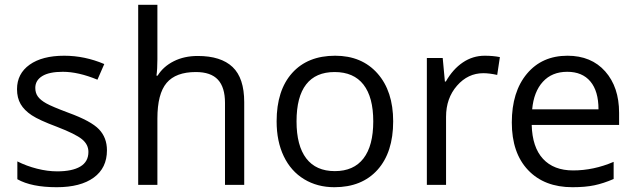

<svg xmlns="http://www.w3.org/2000/svg" viewBox="-20 -780 2684 810"><path d="M431.2 -146Q431.2 -71.3 375.5 -30.8Q319.8 9.8 219.2 9.8Q112.8 9.8 53.2 -23.9V-99.1Q91.8 -79.6 136 -68.4Q180.2 -57.1 221.2 -57.1Q284.7 -57.1 318.8 -77.4Q353 -97.7 353 -139.2Q353 -170.4 325.9 -192.6Q298.8 -214.8 220.2 -245.1Q145.5 -272.9 114 -293.7Q82.5 -314.5 67.1 -340.8Q51.8 -367.2 51.8 -403.8Q51.8 -469.2 105 -507.1Q158.2 -544.9 251 -544.9Q337.4 -544.9 419.9 -509.8L391.1 -443.8Q310.5 -477.1 245.1 -477.1Q187.5 -477.1 158.2 -459Q128.9 -440.9 128.9 -409.2Q128.9 -387.7 139.9 -372.6Q150.9 -357.4 175.3 -343.8Q199.7 -330.1 269 -304.2Q364.3 -269.5 397.7 -234.4Q431.2 -199.2 431.2 -146Z M929.2 0V-346.2Q929.2 -411.6 899.4 -443.8Q869.6 -476.1 806.2 -476.1Q721.7 -476.1 682.9 -430.2Q644 -384.3 644 -279.8V0H563V-759.8H644V-529.8Q644 -488.3 640.1 -460.9H645Q668.9 -499.5 713.1 -521.7Q757.3 -543.9 814 -543.9Q912.1 -543.9 961.2 -497.3Q1010.3 -450.7 1010.3 -349.1V0Z M1638.7 -268.1Q1638.7 -137.2 1572.8 -63.7Q1506.8 9.8 1390.6 9.8Q1318.8 9.8 1263.2 -23.9Q1207.5 -57.6 1177.2 -120.6Q1147 -183.6 1147 -268.1Q1147 -398.9 1212.4 -471.9Q1277.8 -544.9 1394 -544.9Q1506.3 -544.9 1572.5 -470.2Q1638.7 -395.5 1638.7 -268.1ZM1231 -268.1Q1231 -165.5 1272 -111.8Q1313 -58.1 1392.6 -58.1Q1472.2 -58.1 1513.4 -111.6Q1554.7 -165 1554.7 -268.1Q1554.7 -370.1 1513.4 -423.1Q1472.2 -476.1 1391.6 -476.1Q1312 -476.1 1271.5 -423.8Q1231 -371.6 1231 -268.1Z M2024.9 -544.9Q2060.5 -544.9 2088.9 -539.1L2077.6 -463.9Q2044.4 -471.2 2019 -471.2Q1954.1 -471.2 1908 -418.5Q1861.8 -365.7 1861.8 -287.1V0H1780.8V-535.2H1847.7L1856.9 -436H1860.8Q1890.6 -488.3 1932.6 -516.6Q1974.6 -544.9 2024.9 -544.9Z M2395 9.8Q2276.4 9.8 2207.8 -62.5Q2139.2 -134.8 2139.2 -263.2Q2139.2 -392.6 2202.9 -468.8Q2266.6 -544.9 2374 -544.9Q2474.6 -544.9 2533.2 -478.8Q2591.8 -412.6 2591.8 -304.2V-252.9H2223.1Q2225.6 -158.7 2270.8 -109.9Q2315.9 -61 2397.9 -61Q2484.4 -61 2568.8 -97.2V-24.9Q2525.9 -6.3 2487.5 1.7Q2449.2 9.8 2395 9.8ZM2373 -477.1Q2308.6 -477.1 2270.3 -435.1Q2231.9 -393.1 2225.1 -318.8H2504.9Q2504.9 -395.5 2470.7 -436.3Q2436.5 -477.1 2373 -477.1Z"/></svg>

Font: Zoram GWebM
Style: Regular
Weight: 400
Foundry: Ascender Corporation
Version: Version 1.000